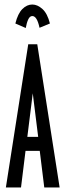

<svg xmlns="http://www.w3.org/2000/svg" viewBox="-20 -830 290 850"><path d="M176 0 156 -162H93L73 0H6L105 -634H145L244 0ZM125 -417 101 -224H149ZM94 -706 48 -726Q59 -770 79 -790Q99 -810 123 -810Q146 -810 168 -790Q190 -770 201 -726L155 -707Q144 -759 123 -759Q112 -759 105 -744Q98 -729 94 -706Z"/></svg>

Font: Inconsolata UltraCondensed SemiBold
Style: Regular
Weight: 600
Width: 1
Monospace: yes
Designer: Raph Levien, Cyreal, Brenton Simpson
Foundry: Raph Levien, Cyreal, Google
Version: Version 3.001; ttfautohint (v1.8.2.53-6de2)